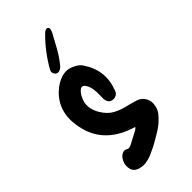

<svg xmlns="http://www.w3.org/2000/svg" viewBox="-224 -699 822 822"><g transform="rotate(-45 187.5 -288.0)"><path d="M212 -76Q205 -78 198.5 -80.5Q192 -83 185 -85Q49 -137 38 -280Q34 -326 52 -365Q70 -404 108 -431Q132 -448 158 -453Q184 -458 212 -443Q221 -439 229.5 -432Q238 -425 243 -416Q296 -336 261 -247Q258 -236 247.5 -230Q237 -224 227 -226Q204 -228 201 -257Q201 -271 201.5 -284.5Q202 -298 200 -311Q199 -322 195.5 -332.5Q192 -343 185 -352Q174 -364 162 -355Q150 -345 143 -331.5Q136 -318 132 -302Q127 -268 146.5 -234Q166 -200 194 -185Q211 -176 228 -170.5Q245 -165 264 -161Q273 -159 281.5 -156Q290 -153 299 -151Q322 -142 332 -121.5Q342 -101 336 -77Q332 -55 314 -37Q292 -12 264 5Q236 22 207 38Q189 47 171.5 54.5Q154 62 134 65Q125 66 116.5 65Q108 64 99 62Q74 54 69 33.5Q64 13 71 -4Q76 -18 86 -28Q94 -35 102.5 -37Q111 -39 119 -34Q126 -30 131 -31Q136 -32 141 -34Q155 -42 169.5 -49Q184 -56 198 -64Q202 -66 206 -69Q210 -72 212 -76ZM146 -474Q135 -474 129 -482.5Q123 -491 125 -501Q126 -503 127 -504.5Q128 -506 128 -508Q148 -543 172 -574.5Q196 -606 225 -634Q230 -639 234 -640Q241 -644 246.5 -640.5Q252 -637 252 -630Q251 -626 250 -623Q249 -620 248 -616Q231 -585 214 -553.5Q197 -522 174 -493Q169 -486 162 -480.5Q155 -475 146 -474Z"/></g></svg>

Font: Delicious Handrawn
Style: Regular
Weight: 400
Designer: Agung Rohmat
Foundry: Agung Rohmat
Version: Version 1.002; ttfautohint (v1.8.4.7-5d5b);gftools[0.9.27]